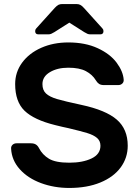

<svg xmlns="http://www.w3.org/2000/svg" viewBox="-20 -920 688 950"><path d="M585 -506.5C590.3 -511.5 592.7 -518 592 -526C590 -553.3 578.3 -581.3 557 -610C535.7 -638.7 504.5 -662.5 463.5 -681.5C422.5 -700.5 374 -710 318 -710C268.7 -710 224 -701.2 184 -683.5C144 -665.8 112.5 -641.3 89.5 -610C66.5 -578.7 55 -543.3 55 -504C55 -446 70.5 -402 101.5 -372C132.5 -342 183 -318.3 253 -301C279.7 -294.3 301.3 -289.3 318 -286C360 -276 391.3 -267.8 412 -261.5C432.7 -255.2 448.7 -247.2 460 -237.5C471.3 -227.8 477 -215 477 -199C477 -171 462.3 -150 433 -136C403.7 -122 367 -115 323 -115C277.7 -115 244.2 -121.5 222.5 -134.5C200.8 -147.5 184.3 -165 173 -187C169 -195 163.8 -201 157.5 -205C151.2 -209 142.7 -211 132 -211H62C54 -211 47.3 -208.5 42 -203.5C36.7 -198.5 34.3 -192 35 -184C37 -146 51.3 -112.2 78 -82.5C104.7 -52.8 139.7 -30 183 -14C226.3 2 273 10 323 10C381.7 10 432.8 1 476.5 -17C520.2 -35 553.7 -59.8 577 -91.5C600.3 -123.2 612 -159 612 -199C612 -253.7 594 -296.7 558 -328C522 -359.3 463.7 -383.7 383 -401C327 -413 286.7 -422.7 262 -430C237.3 -437.3 219.2 -446.5 207.5 -457.5C195.8 -468.5 190 -484 190 -504C190 -528.7 202.3 -548.3 227 -563C251.7 -577.7 282 -585 318 -585C354.7 -585 383.7 -579.3 405 -568C426.3 -556.7 442.7 -541.7 454 -523C458.7 -515 464 -509 470 -505C476 -501 484.3 -499 495 -499H565C573 -499 579.7 -501.5 585 -506.5ZM377 -896C371.7 -898.7 365.3 -900 358 -900H288C280.7 -900 274.3 -898.7 269 -896C263.7 -893.3 257.7 -888.3 251 -881L159 -779C155.7 -775.7 154 -771.3 154 -766C154 -755.3 159.3 -750 170 -750H218C224 -750 229 -750.8 233 -752.5C237 -754.2 242.3 -757 249 -761L323 -808L397 -761C403.7 -757 409 -754.2 413 -752.5C417 -750.8 422 -750 428 -750H476C486.7 -750 492 -755.3 492 -766C492 -771.3 490.3 -775.7 487 -779L395 -881C388.3 -888.3 382.3 -893.3 377 -896Z"/></svg>

Font: Rubik
Style: Regular
Weight: 500
Designer: Hubert & Fischer
Foundry: Hubert & Fischer
Version: Version 1.100